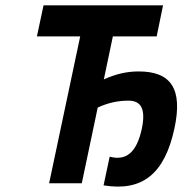

<svg xmlns="http://www.w3.org/2000/svg" viewBox="-20 -690 687 723"><path d="M594 -670H144L119 -553H282L165 0H288L348 -285C387 -303 424 -311 464 -311C513 -311 529 -277 514 -205C495 -118 457 -83 393 -100L370 8C516 32 600 -35 637 -207C669 -357 623 -421 502 -421C457 -421 415 -411 371 -391L405 -553H570Z"/></svg>

Font: LT Wave Mono Bold
Style: Italic
Weight: 700
Designer: Daniel Lyons
Version: Version 2.5 (Glyphs App)